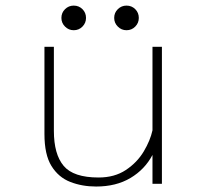

<svg xmlns="http://www.w3.org/2000/svg" viewBox="-20 -672 750 702"><path d="M331.5 10Q280 10 237 -6.8Q194 -23.5 168.2 -65Q142.5 -106.5 142.5 -182V-501H177V-193.5Q177 -108 212.8 -65.5Q248.5 -23 340.5 -23Q399 -23 440.2 -50.5Q481.5 -78 505.5 -118.2Q529.5 -158.5 537.5 -195.5V-501H572V0H537.5V-105.5Q509.5 -52.5 457 -21.2Q404.5 10 331.5 10ZM249.5 -561.5Q231 -561.5 217.8 -574.8Q204.5 -588 204.5 -606.5Q204.5 -625.5 217.8 -638.5Q231 -651.5 249.5 -651.5Q268.5 -651.5 281.5 -638.5Q294.5 -625.5 294.5 -606.5Q294.5 -588 281.5 -574.8Q268.5 -561.5 249.5 -561.5ZM442.5 -561.5Q424 -561.5 410.8 -574.8Q397.5 -588 397.5 -606.5Q397.5 -625.5 410.8 -638.5Q424 -651.5 442.5 -651.5Q461.5 -651.5 474.5 -638.5Q487.5 -625.5 487.5 -606.5Q487.5 -588 474.5 -574.8Q461.5 -561.5 442.5 -561.5Z"/></svg>

Font: League Mono Thin
Style: Regular
Weight: 100
Width: 6
Designer: Tyler Finck
Foundry: The League of Moveable Type / Tyler Finck
Version: Version 2.300;RELEASE